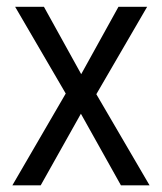

<svg xmlns="http://www.w3.org/2000/svg" viewBox="-20 -556 485 576"><path d="M177.2 -275.4 25.4 -535.6H111.8L223.6 -333.5L335.4 -535.6H421.4L269 -273.4L428.7 0H342.8L222.7 -214.8L102.1 0H17.1Z"/></svg>

Font: Open Sans SemiCondensed
Style: Regular
Weight: 400
Width: 4
Designer: Monotype Design Team
Foundry: Monotype Imaging Inc.
Version: Version 3.000